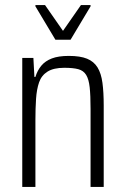

<svg xmlns="http://www.w3.org/2000/svg" viewBox="-20 -739 496 759"><path d="M68 0V-510H112L116 -435H120Q128 -461 143.5 -479.5Q159 -498 185 -508Q211 -518 252 -518Q297 -518 324 -507Q351 -496 365.5 -472.5Q380 -449 385 -411.5Q390 -374 390 -322V0H338V-308Q338 -362 334.5 -394Q331 -426 320.5 -443Q310 -460 289.5 -465.5Q269 -471 234 -471Q192 -471 168 -456Q144 -441 134.5 -413.5Q125 -386 122.5 -348Q120 -310 120 -265V0ZM199 -582 120 -714V-719H158L229 -617L300 -719H338V-714L259 -582Z"/></svg>

Font: Saira Condensed Light
Style: Regular
Weight: 300
Width: 3
Designer: Hector Gatti with collaboration of the Omnibus-Type team
Foundry: Omnibus-Type
Version: Version 1.101